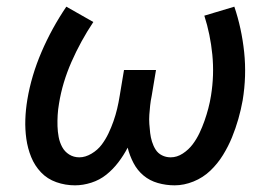

<svg xmlns="http://www.w3.org/2000/svg" viewBox="-20 -548 840 576"><path d="M205 8Q176 8 149 -1.5Q122 -11 103 -31Q84 -51 73.5 -77Q63 -103 59 -131.5Q55 -160 56 -189.5Q57 -219 62 -249Q74 -321 104.5 -392Q135 -463 179 -528L260 -482Q222 -425 194.5 -362.5Q167 -300 157 -237Q154 -220 153 -203Q152 -186 152.5 -169.5Q153 -153 156 -137Q159 -121 166.5 -107Q174 -93 187.5 -84.5Q201 -76 218 -76Q236 -76 254.5 -87Q273 -98 285 -114Q297 -130 305.5 -148Q314 -166 320.5 -184.5Q327 -203 331.5 -222Q336 -241 339 -260L352 -338H448L435 -260Q432 -246 430.5 -232Q429 -218 428 -204Q427 -190 428 -176Q429 -162 430.5 -149Q432 -136 436 -123Q440 -110 447 -99Q454 -88 466 -82Q478 -76 492 -76Q511 -76 528.5 -87.5Q546 -99 558 -115Q570 -131 578.5 -149Q587 -167 593.5 -185.5Q600 -204 605 -223Q610 -242 613 -261Q623 -323 617 -384Q611 -445 593 -501L683 -528Q705 -463 712.5 -391.5Q720 -320 708 -247Q703 -219 695 -191Q687 -163 676 -136Q665 -109 649 -83Q633 -57 611 -36Q589 -15 560.5 -3.5Q532 8 504 8Q478 8 453.5 1Q429 -6 410.5 -21.5Q392 -37 380.5 -59Q369 -81 363 -105Q351 -82 335 -61Q319 -40 299 -24Q279 -8 254 0Q229 8 205 8Z"/></svg>

Font: Iosevka Aile Medium Oblique
Style: Regular
Weight: 500
Italic angle: -9°
Designer: Belleve Invis
Foundry: Belleve Invis
Version: Version 31.1.0; ttfautohint (v1.8.4)